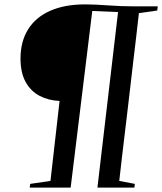

<svg xmlns="http://www.w3.org/2000/svg" viewBox="-20 -855 739 875"><path d="M115.5 0 117.5 -17 210 -30.5 251.5 -395Q201 -397 160.5 -418.2Q120 -439.5 96.8 -481.5Q73.5 -523.5 73.5 -588Q73.5 -665.5 107.8 -720.8Q142 -776 208 -805.5Q274 -835 368 -835Q391.5 -835 417.5 -833.8Q443.5 -832.5 472 -830.5Q500.5 -828.5 531.8 -827.2Q563 -826 596.5 -826H699L696.5 -807L613 -795Q607 -740.5 600.5 -685.8Q594 -631 587.5 -576.5Q581 -522 574.8 -467.5Q568.5 -413 562 -358.2Q555.5 -303.5 549 -249Q542.5 -194.5 536 -140Q529.5 -85.5 523.5 -30.5L594.5 -17L592.5 0H424L518 -800L400.5 -805L302 0Z"/></svg>

Font: Merriweather 144pt Medium
Style: Italic
Weight: 500
Italic angle: -7.8°
Version: Version 2.101